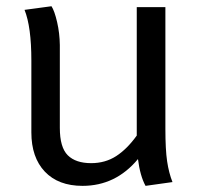

<svg xmlns="http://www.w3.org/2000/svg" viewBox="-20 -587 647 619"><path d="M536.1 0 449.2 12.2Q431.6 -20 424.8 -74.2Q353 12.2 246.1 12.2Q168 12.2 124.5 -33.7Q81.1 -79.6 81.1 -160.2V-392.1Q81.1 -500.5 59.1 -555.2L146 -566.9Q155.8 -551.8 164.1 -515.9Q172.4 -480 172.9 -441.9V-174.8Q172.9 -111.8 198.5 -86.4Q224.1 -61 273.9 -61Q319.3 -61 354.5 -83.7Q389.6 -106.4 420.9 -149.9V-564H513.2V-171.9Q513.2 -104.5 518.8 -66.9Q524.4 -29.3 536.1 0Z"/></svg>

Font: FiraGO
Style: Regular
Weight: 400
Designer: bBox Type
Foundry: bBox Type GmbH
Version: Version 1.001;PS 001.001;hotconv 1.0.88;makeotf.lib2.5.64775